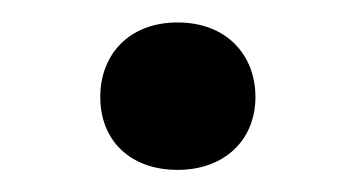

<svg xmlns="http://www.w3.org/2000/svg" viewBox="-20 -435 322 171"><path d="M69.3 -348.6C69.3 -310.1 95.7 -283.7 138.2 -283.7C179.7 -283.7 207.5 -310.1 207.5 -348.6C207.5 -386.2 181.6 -415 138.2 -415C94.7 -415 69.3 -386.2 69.3 -348.6Z"/></svg>

Font: Shabnam Medium
Style: Regular
Weight: 500
Foundry: DejaVu fonts team - Redesigned by Saber Rastikerdar - Based on Vazir font
Version: Version 5.0.1